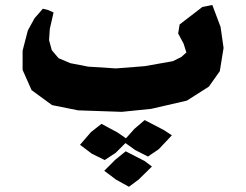

<svg xmlns="http://www.w3.org/2000/svg" viewBox="-20 -500 961 751"><path d="M810.5 -480.5 771.5 -472.7 682.6 -404.3 676.8 -369.1 698.2 -329.1 709 -294.9 689.5 -277.3 656.2 -260.7 545.9 -241.2 433.6 -232.4 325.2 -239.3 254.9 -252.9 209 -272.5 182.6 -303.7 171.9 -342.8 174.8 -386.7 189.5 -451.2 168 -460.9 147.5 -465.8 115.2 -428.7 88.9 -380.9 68.4 -301.8V-226.6L103.5 -147.5L183.6 -88.9L285.2 -68.4L456.1 -62.5L571.3 -74.2L710.9 -106.4L796.9 -161.1L839.8 -221.7L854.5 -312.5L842.8 -394.5ZM471.7 91.8 430.7 125 387.7 168 434.6 203.1 484.4 230.5 522.5 202.1 574.2 151.4 545.9 129.9ZM545.9 -30.3 505.9 3.9 472.7 41 440.4 18.6 377 -15.6 335.9 16.6 293 66.4 339.8 101.6 389.6 126 432.6 97.7 470.7 59.6 508.8 86.9 558.6 112.3 600.6 84 652.3 29.3 621.1 8.8Z"/></svg>

Font: MaokenAssortedSans-TC
Style: Regular
Weight: 500
Version: Version 0.83